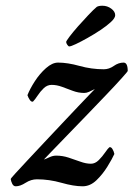

<svg xmlns="http://www.w3.org/2000/svg" viewBox="-20 -651 468 673"><path d="M35.2 2Q27.3 2 22.9 -6.8Q18.6 -15.6 17.6 -23.4Q17.6 -25.4 33.7 -43Q49.8 -60.5 76.2 -88.9Q102.5 -117.2 133.8 -150.4Q165 -183.6 196.3 -216.8Q227.5 -250 253.9 -277.8Q280.3 -305.7 296.4 -322.3Q312.5 -338.9 312.5 -338.9Q300.8 -333 292 -329.1Q283.2 -325.2 275.4 -325.2Q254.9 -325.2 235.4 -332.5Q215.8 -339.8 197.3 -346.7Q178.7 -353.5 161.1 -353.5Q145.5 -353.5 133.3 -341.8Q121.1 -330.1 111.8 -315.9Q102.5 -301.8 95.7 -294.9Q89.8 -293 84.5 -300.8Q79.1 -308.6 76.2 -317.4Q85 -339.8 102.1 -366.2Q119.1 -392.6 141.1 -412.1Q163.1 -431.6 183.6 -431.6Q216.8 -431.6 258.8 -419.9Q300.8 -408.2 343.8 -408.2Q362.3 -408.2 378.9 -419.9Q395.5 -431.6 413.1 -431.6Q427.7 -431.6 427.7 -402.3Q427.7 -400.4 406.7 -377Q385.7 -353.5 352.1 -318.4Q318.4 -283.2 280.8 -244.1Q243.2 -205.1 209.5 -170.4Q175.8 -135.7 154.8 -113.8Q133.8 -91.8 133.8 -91.8Q140.6 -93.8 152.8 -99.6Q165 -105.5 176.8 -105.5Q199.2 -105.5 220.2 -98.6Q241.2 -91.8 261.2 -84.5Q281.2 -77.1 298.8 -77.1Q313.5 -77.1 326.2 -89.8Q338.9 -102.5 348.6 -116.7Q358.4 -130.9 363.3 -134.8Q369.1 -136.7 374 -128.9Q378.9 -121.1 380.9 -111.3Q373 -93.8 356.4 -66.9Q339.8 -40 317.9 -19Q295.9 2 269.5 2Q238.3 2 195.3 -10.3Q152.3 -22.5 109.4 -22.5Q88.9 -22.5 69.8 -10.3Q50.8 2 35.2 2ZM222.7 -488.3Q219.7 -488.3 215.8 -494.1Q211.9 -500 211.9 -503.9Q211.9 -506.8 223.6 -522.5Q235.4 -538.1 253.4 -558.6Q271.5 -579.1 289.6 -598.1Q307.6 -617.2 319.3 -627Q326.2 -630.9 338.9 -630.9Q356.4 -630.9 370.1 -620.6Q383.8 -610.4 383.8 -597.7Q383.8 -587.9 369.1 -574.2Q354.5 -560.5 332.5 -545.9Q310.5 -531.2 287.1 -518.1Q263.7 -504.9 246.1 -496.6Q228.5 -488.3 222.7 -488.3Z"/></svg>

Font: Crimson Text SemiBold
Style: Italic
Weight: 600
Italic angle: -11°
Designer: Sebastian Kosch
Foundry: Sebastian Kosch
Version: Version 1.100; ttfautohint (v1.8.4)